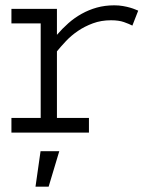

<svg xmlns="http://www.w3.org/2000/svg" viewBox="-20 -498 551 721"><path d="M22.9 -464.8H193.8V-367.2Q213.9 -390.6 236.8 -410.9Q259.8 -431.2 286.4 -446Q313 -460.9 343.5 -469.5Q374 -478 409.2 -478Q426.8 -478 441.9 -475.3Q457 -472.7 468.8 -469.2Q480.5 -465.8 488.3 -462.4Q496.1 -459 499 -458L477.1 -401.9Q464.8 -408.2 445.6 -415Q426.3 -421.9 397 -421.9Q359.9 -421.9 328.9 -410.4Q297.9 -398.9 272.7 -381.8Q247.6 -364.7 228 -344Q208.5 -323.2 193.8 -305.2V-55.2H314V0H22.9V-55.2H132.8V-410.2H22.9ZM162.6 203.1H113.3L132.3 69.8H202.6Z"/></svg>

Font: Stint Ultra Expanded
Style: Regular
Weight: 400
Width: 7
Designer: Astigmatic (AOETI)
Foundry: Astigmatic (AOETI)
Version: Version 1.000